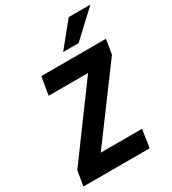

<svg xmlns="http://www.w3.org/2000/svg" viewBox="-220 -1046 1039 1160"><g transform="rotate(-30 299.5 -465.5)"><path d="M13 0 30 -104 417 -630 420 -580H105L126 -705H577L560 -603L169 -75L167 -125H494L475 0ZM313 -765 448 -931H599L421 -765Z"/></g></svg>

Font: Nunito Sans 7pt Condensed ExtraBold
Style: Italic
Weight: 800
Width: 3
Italic angle: -9°
Designer: Vernon Adams
Foundry: Vernon Adams
Version: Version 3.101;gftools[0.9.27]